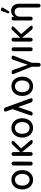

<svg xmlns="http://www.w3.org/2000/svg" viewBox="1756 -2546 978 4530"><g transform="rotate(-90 2245.0 -281.0)"><path d="M269 11C400 11 497 -92 497 -245C497 -398 400 -501 269 -501C137 -501 41 -398 41 -245C41 -92 137 11 269 11ZM131 -245C131 -352 188 -417 269 -417C350 -417 407 -352 407 -245C407 -138 350 -73 269 -73C188 -73 131 -138 131 -245Z M651 0C680 0 696 -17 696 -48L697 -449C697 -480 680 -497 651 -497C622 -497 605 -479 605 -449V-48C605 -17 622 0 651 0Z M877 0C906 0 922 -17 922 -48V-250L1104 -30C1118 -9 1136 0 1162 0H1181C1211 0 1216 -26 1192 -58L1009 -271L1175 -438C1201 -468 1190 -497 1148 -497C1123 -497 1105 -488 1090 -468L922 -290V-449C922 -480 906 -497 877 -497C848 -497 832 -479 832 -449V-48C832 -17 848 0 877 0Z M1492 11C1623 11 1720 -92 1720 -245C1720 -398 1623 -501 1492 -501C1360 -501 1264 -398 1264 -245C1264 -92 1360 11 1492 11ZM1354 -245C1354 -352 1411 -417 1492 -417C1573 -417 1630 -352 1630 -245C1630 -138 1573 -73 1492 -73C1411 -73 1354 -138 1354 -245Z M1818 0H1825C1852 0 1870 -13 1879 -39L1985 -344L2092 -38C2101 -12 2120 0 2147 0H2157C2187 0 2198 -22 2187 -55L1976 -639C1966 -665 1949 -677 1922 -677H1913C1883 -677 1871 -656 1882 -622L1935 -475L1788 -54C1777 -21 1790 0 1818 0Z M2474 11C2605 11 2702 -92 2702 -245C2702 -398 2605 -501 2474 -501C2342 -501 2246 -398 2246 -245C2246 -92 2342 11 2474 11ZM2336 -245C2336 -352 2393 -417 2474 -417C2555 -417 2612 -352 2612 -245C2612 -138 2555 -73 2474 -73C2393 -73 2336 -138 2336 -245Z M2981 188C3010 188 3027 170 3027 140L3029 -19L3192 -441C3205 -474 3192 -497 3152 -497C3125 -497 3107 -484 3099 -458L2982 -115L2861 -458C2852 -484 2834 -497 2807 -497C2769 -497 2752 -481 2767 -441L2936 -19L2935 140C2935 171 2951 188 2981 188Z M3348 0C3377 0 3393 -17 3393 -48L3394 -449C3394 -480 3377 -497 3348 -497C3319 -497 3302 -479 3302 -449V-48C3302 -17 3319 0 3348 0Z M3574 0C3603 0 3619 -17 3619 -48V-250L3801 -30C3815 -9 3833 0 3859 0H3878C3908 0 3913 -26 3889 -58L3706 -271L3872 -438C3898 -468 3887 -497 3845 -497C3820 -497 3802 -488 3787 -468L3619 -290V-449C3619 -480 3603 -497 3574 -497C3545 -497 3529 -479 3529 -449V-48C3529 -17 3545 0 3574 0Z M4072 0C4101 0 4117 -17 4117 -48V-302C4117 -377 4164 -425 4232 -425C4292 -425 4333 -383 4333 -300V139C4333 170 4348 186 4377 186C4406 186 4422 169 4422 139V-318C4422 -441 4352 -508 4251 -508C4189 -508 4141 -474 4113 -434L4111 -472C4110 -487 4095 -496 4068 -496C4042 -496 4027 -479 4027 -448V-48C4027 -17 4043 0 4072 0ZM4199 -590C4193 -571 4197 -557 4211 -552C4226 -546 4238 -551 4248 -568L4326 -697C4338 -715 4334 -731 4312 -739L4290 -747C4270 -755 4256 -749 4249 -728Z"/></g></svg>

Font: 寒蝉半圆体
Style: Regular
Weight: 400
Designer: Yoshimichi Ohira & Warren
Foundry: ChillType
Version: Version 1.800;Glyphs 3.1.1 (3135)